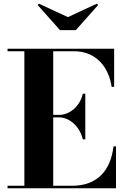

<svg xmlns="http://www.w3.org/2000/svg" viewBox="-20 -1012 678 1032"><path d="M345 -920 189.5 -992 182.5 -985 302.5 -850H387.5L507.5 -985L500 -992ZM425 -263H438.5V-508H425C410 -441 355 -394.5 298 -394.5H266V-736.5H378.5C495.5 -736.5 565 -652 580 -545H593.5V-750H20.5V-736.5H111V-13.5H20.5V0H603.5V-225H590C575 -98 505 -13.5 368 -13.5H266V-381H298C355 -381 410 -330 425 -263Z"/></svg>

Font: Bodoni* 16pt
Style: Bold
Weight: 700
Version: Version 2.3